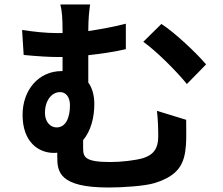

<svg xmlns="http://www.w3.org/2000/svg" viewBox="-20 -791 996 859"><path d="M78.8 -657 85.9 -545.1C148.1 -539.1 200.3 -535.9 241.1 -535.9H259.9V-473H256C153.1 -473 81 -388.8 81 -277C81 -155.9 152 -106.9 220.9 -106.9C225.9 -106.9 231.2 -106.9 236.2 -108V-88.1C236.2 -22 245.7 47.9 465.9 47.9C529.8 47.9 629.3 41.2 671.2 28.1C781.2 -6 806.1 -59.3 812.1 -144.2C814.3 -184.3 812.9 -202.1 812.9 -255L682.2 -295.1C687.1 -251.1 687.9 -215.9 687.9 -179C687.9 -128.9 668 -98 619 -83.1C583.1 -73.2 522 -66.1 474.1 -66.1C362.2 -66.1 351.9 -87 351.9 -127.1V-164.1C387.1 -206 402 -266 402 -326C402 -362.9 393.1 -397 375 -421.9V-544C427.9 -550.1 487.9 -557.9 543 -571V-685C485.8 -670.1 429 -660.2 375 -652C375 -709.2 379.3 -742.9 383.2 -771H250C257.1 -742.9 259.9 -710.9 259.9 -650.9V-643.1H231.9C186.8 -643.1 131.7 -648.8 78.8 -657ZM621.1 -604C676.1 -565 764.9 -478 816.1 -415.1L902 -502.8C859 -554 761 -646 702.1 -683.9ZM248.9 -378.9C274.9 -378.9 293 -356.9 293 -320C293 -267 275.9 -220.9 233 -220.9C206 -220.9 181.1 -245 181.1 -285.9C181.1 -340.9 210.9 -378.9 248.9 -378.9Z"/></svg>

Font: Karasuma Gothic
Style: Bold
Weight: 700
Designer: Rasmus Andersson / Ryoko Nishizuka
Foundry: Genbu
Version: Version 1.00